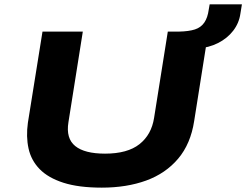

<svg xmlns="http://www.w3.org/2000/svg" viewBox="-20 -850 1130 881"><path d="M447 11Q341 11 271 -11.5Q201 -34 162 -74Q123 -114 111 -168.5Q99 -223 108 -287L175 -705H360L294 -289Q282 -215 325 -180Q368 -145 462 -145Q565 -145 620 -188.5Q675 -232 687 -309L750 -705H936L871 -295Q855 -190 797.5 -122Q740 -54 650.5 -21.5Q561 11 447 11ZM884 -627 798 -690 801 -705Q847 -706 874.5 -715Q902 -724 917.5 -746.5Q933 -769 938 -807L942 -830H1090L1083 -787Q1077 -744 1050 -709Q1023 -674 980.5 -652.5Q938 -631 884 -627Z"/></svg>

Font: Nunito Sans 7pt Expanded ExtraBold
Style: Italic
Weight: 800
Width: 7
Italic angle: -9°
Designer: Vernon Adams
Foundry: Vernon Adams
Version: Version 3.101;gftools[0.9.27]